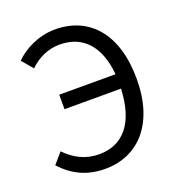

<svg xmlns="http://www.w3.org/2000/svg" viewBox="-136 -859 911 984"><g transform="rotate(-20 319.0 -367.0)"><path d="M104 -596C146 -638 204 -666 268 -666C395 -666 472 -581 486 -425H179V-346H487C480 -162 399 -68 269 -68C193 -68 136 -99 86 -150L36 -92C97 -25 172 13 272 13C450 13 580 -118 580 -366C580 -615 456 -747 272 -747C181 -747 99 -703 53 -656Z"/></g></svg>

Font: Noto Sans JP Regular
Style: Regular
Weight: 400
Designer: Ryoko NISHIZUKA (kana & ideographs); Paul D. Hunt (Latin, Greek & Cyrillic); Wenlong ZHANG (bopomofo); Sandoll Communica
Foundry: Adobe Systems Incorporated
Version: Version 1.004;PS 1.004;hotconv 1.0.82;makeotf.lib2.5.63406